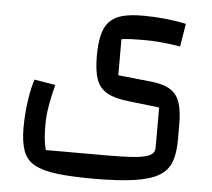

<svg xmlns="http://www.w3.org/2000/svg" viewBox="-53 -538 964 874"><g transform="rotate(5 429.0 -100.5)"><path d="M407 279Q305 279 239 271Q173 263 135.5 242.5Q98 222 83 181.5Q68 141 68 76Q68 38 71.5 -2Q75 -42 82 -80Q89 -118 99 -147L195 -131Q182 -81 174 -35Q166 11 166 52Q166 88 168.5 115Q171 142 178 168H460Q542 168 589 163.5Q636 159 655.5 147.5Q675 136 675 115V-70L537 -86Q470 -93 434.5 -113.5Q399 -134 385.5 -173.5Q372 -213 372 -278Q372 -334 381 -373Q390 -412 411.5 -435.5Q433 -459 470 -469.5Q507 -480 564 -480Q668 -480 763 -460L746 -355Q696 -363 657.5 -366.5Q619 -370 580 -370Q549 -370 524 -369Q499 -368 477 -365V-200L630 -184Q687 -178 718 -157.5Q749 -137 761 -99Q773 -61 773 -1V72Q773 132 757.5 172Q742 212 702.5 235Q663 258 591 268.5Q519 279 407 279Z"/></g></svg>

Font: Changa ExtraLight Medium
Style: Regular
Weight: 500
Version: Version 3.002; ttfautohint (v1.8.2)